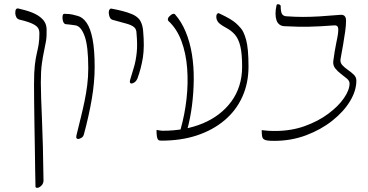

<svg xmlns="http://www.w3.org/2000/svg" viewBox="-20 -671 1782 931"><path d="M160 240Q157 240 154 238Q151 236 152 231Q151 201 150.5 153Q150 105 149 47.5Q148 -10 147 -68Q146 -126 145.5 -177.5Q145 -229 145 -264Q145 -322 149 -356Q153 -390 158.5 -412.5Q164 -435 167.5 -456.5Q171 -478 171 -509Q171 -524 165.5 -533.5Q160 -543 148.5 -550Q137 -557 118.5 -563.5Q100 -570 74 -576Q64 -579 59.5 -587Q55 -595 54 -607Q54 -614 55 -619.5Q56 -625 59.5 -628Q63 -631 68 -630Q86 -626 103.5 -621Q121 -616 136 -610Q151 -604 163 -596.5Q175 -589 183 -581Q194 -571 200 -557.5Q206 -544 206 -527Q207 -495 203 -471.5Q199 -448 193.5 -423Q188 -398 183 -362.5Q178 -327 178 -271Q178 -239 179.5 -195Q181 -151 183.5 -92.5Q186 -34 188 40.5Q190 115 191 207Q190 217 185 224Q180 231 173 235.5Q166 240 160 240Z M359 3Q355 3 351.5 -0.5Q348 -4 351 -16Q362 -61 372 -101.5Q382 -142 390 -180.5Q398 -219 403 -258.5Q408 -298 408 -341Q408 -447 390.5 -495.5Q373 -544 346 -548Q333 -550 321 -551.5Q309 -553 297 -554Q293 -555 289.5 -560Q286 -565 284.5 -572.5Q283 -580 283 -587Q283 -594 285 -599Q287 -604 291 -604Q302 -604 315 -603Q328 -602 356 -594Q381 -588 400 -560.5Q419 -533 429 -480.5Q439 -428 439 -346Q439 -272 425 -190.5Q411 -109 387 -20Q384 -8 374.5 -2.5Q365 3 359 3Z M617 -266Q614 -266 611 -269.5Q608 -273 611 -284Q621 -316 630 -347Q639 -378 643 -416.5Q647 -455 642 -509Q642 -529 630.5 -539Q619 -549 594.5 -556Q570 -563 529 -574Q519 -576 514 -584Q509 -592 508 -604Q507 -608 507.5 -612Q508 -616 508.5 -619Q509 -622 511 -624.5Q513 -627 515 -628.5Q517 -630 521 -629Q549 -624 574 -617.5Q599 -611 618.5 -603Q638 -595 650 -583Q657 -577 662 -567Q667 -557 670 -545.5Q673 -534 674 -521Q681 -445 673 -393Q665 -341 646 -289Q641 -278 632.5 -272Q624 -266 617 -266Z M763 11Q757 11 752.5 10Q748 9 745 4Q742 -1 740.5 -11.5Q739 -22 739 -41Q747 -40 754.5 -38.5Q762 -37 770 -37Q823 -37 872 -46Q921 -55 964 -73Q1007 -91 1041.5 -117.5Q1076 -144 1101.5 -178.5Q1127 -213 1140.5 -255.5Q1154 -298 1154 -347Q1154 -410 1145.5 -446Q1137 -482 1119.5 -502.5Q1102 -523 1075 -537Q1046 -553 1038 -563.5Q1030 -574 1029 -586Q1029 -589 1029 -592.5Q1029 -596 1030 -599Q1031 -602 1033 -604Q1035 -606 1037.5 -607Q1040 -608 1043 -606Q1075 -591 1093.5 -580Q1112 -569 1123.5 -559Q1135 -549 1147 -535Q1162 -519 1173.5 -477.5Q1185 -436 1185 -348Q1185 -268 1155 -201.5Q1125 -135 1068.5 -87.5Q1012 -40 935 -14.5Q858 11 763 11ZM856 -45Q876 -116 884.5 -192Q893 -268 887.5 -340Q882 -412 860 -471.5Q838 -531 797 -569Q793 -573 794 -579Q795 -585 799.5 -590Q804 -595 809.5 -599Q815 -603 820.5 -604Q826 -605 829 -601Q860 -566 880.5 -516.5Q901 -467 910.5 -408.5Q920 -350 919.5 -286.5Q919 -223 911 -160Q903 -97 887 -39Q885 -31 878.5 -26Q872 -21 866 -21Q860 -21 856.5 -27Q853 -33 856 -45Z M1310 12Q1290 12 1278 10.5Q1266 9 1259.5 4.5Q1253 0 1251 -10.5Q1249 -21 1249 -40Q1263 -39 1274 -37.5Q1285 -36 1314 -36Q1392 -36 1457.5 -59.5Q1523 -83 1572 -119.5Q1621 -156 1648 -195.5Q1675 -235 1675 -266Q1675 -279 1662 -290Q1649 -301 1633 -313Q1617 -325 1605.5 -339.5Q1594 -354 1596 -374Q1603 -427 1610 -460Q1617 -493 1619 -508Q1622 -529 1618.5 -539Q1615 -549 1601 -548Q1561 -545 1532.5 -543.5Q1504 -542 1479 -541.5Q1454 -541 1425.5 -541.5Q1397 -542 1358 -544Q1344 -545 1334.5 -552.5Q1325 -560 1320.5 -573.5Q1316 -587 1316 -605.5Q1316 -624 1321 -646Q1322 -650 1326.5 -650.5Q1331 -651 1336 -648.5Q1341 -646 1341 -642Q1341 -615 1347 -604Q1353 -593 1369 -592Q1411 -589 1448.5 -589Q1486 -589 1529 -591.5Q1572 -594 1629 -599Q1637 -600 1643.5 -598Q1650 -596 1654 -589.5Q1658 -583 1658 -571Q1658 -549 1654 -520Q1650 -491 1644 -456Q1638 -421 1631 -383Q1629 -367 1640 -355Q1651 -343 1667 -332Q1683 -321 1695.5 -309Q1708 -297 1708 -280Q1708 -231 1677 -180Q1646 -129 1591 -85.5Q1536 -42 1464 -15Q1392 12 1310 12Z"/></svg>

Font: Noto Rashi Hebrew ExtraLight
Style: Regular
Weight: 250
Version: Version 1.006